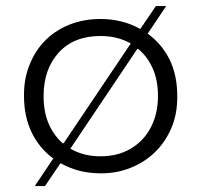

<svg xmlns="http://www.w3.org/2000/svg" viewBox="-20 -563 663 632"><path d="M128 49.5H94.5L155.5 -41.5H155Q110 -74.5 84.5 -126.5Q59 -179 59 -247V-251Q59 -306.5 78 -351.5Q97 -398.5 131 -432Q165 -465 211.5 -483Q257.5 -500.5 310.5 -500.5Q382.5 -500.5 440 -468.5H442.5L493 -543H527L466 -452H466.5Q512 -419 538 -367.5Q563.5 -315.5 563.5 -247V-243Q563.5 -187.5 544.5 -142.5Q524.5 -95.5 490 -62Q455.5 -28.5 409.5 -10.5Q365 7.5 314.5 7.5H310.5Q239.5 7.5 181 -25H178.5ZM189.5 -91.5 410.5 -420H410Q367 -444.5 310.5 -444.5Q223 -444.5 173.2 -389.8Q123.5 -335 123.5 -247Q123.5 -195 140 -156.2Q156.5 -117.5 186.5 -91.5ZM310.5 -48.5Q368.5 -48.5 411 -74Q453.5 -99.5 476.8 -144.2Q500 -189 500 -247Q500 -298.5 482.8 -337.5Q465.5 -376.5 435 -402H432L211.5 -73.5H212Q254.5 -48.5 310.5 -48.5Z"/></svg>

Font: Acari Sans Neue
Style: Regular
Weight: 400
Designer: Alfredo Marco Pradil (font), Cristiano Sobral (main changes)
Foundry: Hanken Design Co. (font), Cristiano Sobral (main changes)
Version: Version 2.459;March 19, 2022;FontCreator 14.0.0.2808 64-bit;